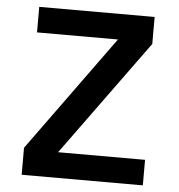

<svg xmlns="http://www.w3.org/2000/svg" viewBox="-51 -746 742 794"><g transform="rotate(5 320.0 -349.0)"><path d="M571 0H68V-112L416 -592H80V-698H559V-586L210 -106H571Z"/></g></svg>

Font: Writer SemiBold
Style: Regular
Weight: 600
Monospace: yes
Designer: Mike Abbink, Paul van der Laan, Pieter van Rosmalen
Foundry: Bold Monday
Version: Version 2.001 2020